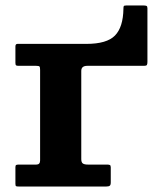

<svg xmlns="http://www.w3.org/2000/svg" viewBox="-20 -680 563 700"><path d="M111.7 -440Q121.7 -440 124 -437.5Q126.2 -435 126.2 -425V-95Q126.2 -80 112.7 -80H49.7Q43.2 -80 39.7 -78.8Q36.2 -77.5 36.2 -71V-10Q36.2 -2.5 38.7 -1.2Q41.2 0 48.7 0H367.3Q376.3 0 380 -2.8Q383.8 -5.5 383.8 -15V-70Q383.8 -77 380.3 -78.5Q376.8 -80 369.8 -80H300.3Q287.8 -80 282 -84Q276.3 -88 276.3 -100V-421.5Q276.3 -440 298.3 -440H505.5Q513.5 -440 515.5 -443.2Q517.5 -446.5 517.5 -454.5V-650Q517.5 -657 514 -658.5Q510.5 -660 503.5 -660H440Q432.5 -660 431.2 -657.5Q430 -655 430 -648Q429 -581 399.2 -550.5Q369.5 -520 295 -520H43.7Q36.2 -520 36.2 -510.5V-451Q36.2 -443.5 38.7 -441.7Q41.2 -440 48.2 -440Z"/></svg>

Font: Besley
Style: Regular
Weight: 400
Designer: Owen Earl
Foundry: indestructible type*
Version: Version 4.000